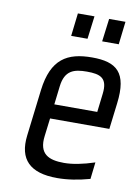

<svg xmlns="http://www.w3.org/2000/svg" viewBox="-78 -712 557 775"><g transform="rotate(10 200.5 -324.5)"><path d="M266 -494C164 -494 101 -458 85 -329L62 -138C50 -39 99 10 210 10C253 10 297 3 344 -10L352 -79C303 -63 262 -55 227 -55C165 -55 122 -73 132 -149L141 -222H384L397 -329C413 -458 366 -494 266 -494ZM255 -434C310 -434 341 -423 333 -357L324 -281H148L157 -357C165 -423 202 -434 255 -434ZM234 -565 246 -659H178L167 -565ZM362 -565 373 -659H306L294 -565Z"/></g></svg>

Font: Gamestation Condensed
Style: Italic
Weight: 400
Width: 3
Designer: Jonas Hecksher
Foundry: Jonas Hecksher, Playtypeª, e-types AS
Version: Version 1.003